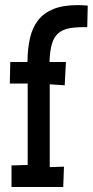

<svg xmlns="http://www.w3.org/2000/svg" viewBox="-20 -747 370 765"><path d="M329.6 -724.6 327.6 -638.7Q286.1 -639.6 258.1 -634.8Q230 -629.9 212.4 -614.7Q194.8 -599.6 186.8 -572Q178.7 -544.4 177.2 -500H242.7L237.8 -407.2L178.2 -411.1V-81.1L234.9 -83L231.9 -2H25.9V-87.9L90.3 -89.8V-414.1H19L21 -500H89.4Q89.8 -552.7 99.4 -594.7Q108.9 -636.7 131.6 -666Q154.3 -695.3 192.6 -710.9Q231 -726.6 289.6 -726.6Q299.8 -726.6 309.6 -726.1Q319.3 -725.6 329.6 -724.6Z"/></svg>

Font: Maiden Orange
Style: Regular
Weight: 400
Designer: Astigmatic (AOETI)
Foundry: Astigmatic (AOETI)
Version: Version 1.000